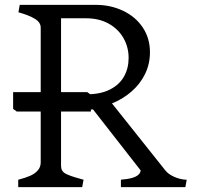

<svg xmlns="http://www.w3.org/2000/svg" viewBox="-20 -770 813 790"><path d="M147.5 -101.8V-656.5Q147.5 -678 123.2 -692.8Q99 -707.5 55.8 -719.5L61.2 -750H373.5Q435.2 -750 486.5 -725.6Q537.8 -701.2 567.4 -657Q597 -612.8 597 -554.8Q597 -506.5 576.8 -465.4Q556.5 -424.2 521.2 -393.5Q486 -362.8 440.8 -344.5L660 -69.2Q672.2 -53.5 696 -42.8Q719.8 -32 744.8 -30.5H748.2L742.8 0H477.5V-30.5Q481.2 -30.5 482.5 -31.2Q520 -34.2 538.5 -43.6Q557 -53 559 -68.5L363 -319.5H231.2V-86.8Q231.2 -65.5 249.8 -55.5Q268.2 -45.5 311 -34.2L323.8 -30.5L318.2 0H55V-30.5Q84.2 -38 103.9 -46.6Q123.5 -55.2 135.5 -68.9Q147.5 -82.5 147.5 -101.8ZM509.2 -531.8Q509.2 -576 488.1 -613.2Q467 -650.5 427.4 -672.6Q387.8 -694.8 333.5 -694.8H231.2V-382.2H339.2Q394.8 -382.2 433.2 -402.1Q471.8 -422 490.5 -455.6Q509.2 -489.2 509.2 -531.8ZM34 -322V-391H339L354 -380V-311H49Z"/></svg>

Font: TMT Limkin
Style: Regular
Weight: 400
Designer: Gabriel Drozdov
Version: Version 1.000;Glyphs 3.1.2 (3151)